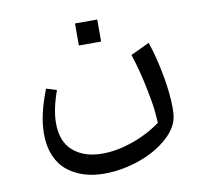

<svg xmlns="http://www.w3.org/2000/svg" viewBox="-72 -452 844 780"><g transform="rotate(-10 350.0 -62.0)"><path d="M285.6 -281.7V-372.6H377.4V-281.7ZM83.5 48.3Q83.5 -31.2 124 -132.3L166.5 -119.1Q139.2 -43 139.2 13.2Q139.2 90.3 184.6 128.9Q230 167.5 304.2 167.5Q362.8 167.5 427.5 145.3Q492.2 123 546.9 83.5Q545.9 60.1 542.7 29.3Q539.6 -1.5 525.6 -69.8Q511.7 -138.2 489.3 -206.5L566.9 -243.2Q588.9 -177.2 602.8 -100.8Q616.7 -24.4 616.7 31.7Q616.7 50.3 615.2 64.9Q608.9 115.2 559.3 158.2Q509.8 201.2 439 225.1Q368.2 249 297.4 249Q206.1 249 146.5 201.2Q116.7 177.2 100.1 138.2Q83.5 99.1 83.5 48.3Z"/></g></svg>

Font: Shahab
Style: Regular
Weight: 400
Designer: Mohammad Saleh Souzanchi
Foundry: http://font-store.ir
Version: Version:0.0.2;RFB:1.2.5;Building:2016-11-27 11:18:45.721916